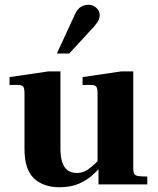

<svg xmlns="http://www.w3.org/2000/svg" viewBox="-20 -775 662 807"><path d="M230 12Q162 12 122.5 -25.5Q83 -63 83 -148V-382Q83 -404 77.5 -411Q72 -418 54 -418H20V-451L184 -475H234V-153Q234 -115 242 -92Q250 -69 265.5 -58.5Q281 -48 303 -48Q321 -48 336 -55Q351 -62 366.5 -75.5Q382 -89 400 -107L405 -76Q392 -60 369.5 -39.5Q347 -19 313 -3.5Q279 12 230 12ZM394 0V-63H390V-382Q390 -404 384.5 -411Q379 -418 361 -418H327V-451L490 -475H540V-68Q540 -53 544 -45Q548 -37 561 -35Q574 -33 599 -33V0ZM219 -550 297 -719Q307 -739 321.5 -747Q336 -755 352 -755Q371 -755 385 -742Q399 -729 399 -711Q399 -701 395 -691.5Q391 -682 375 -663L271 -550Z"/></svg>

Font: Frank Ruhl Libre ExtraBold
Style: Regular
Weight: 800
Designer: Yanek Iontef
Foundry: Fontef
Version: Version 6.003;gftools[0.9.30]